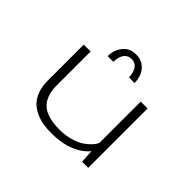

<svg xmlns="http://www.w3.org/2000/svg" viewBox="-148 -909 1146 1146"><g transform="rotate(45 425.0 -335.5)"><path d="M305.5 -553.5Q305.5 -604.5 335.5 -642.8Q365.5 -681 420 -681Q457 -681 483.2 -661.8Q509.5 -642.5 521 -614.2Q532.5 -586 532.5 -553.5H485Q485 -566 482.5 -579.2Q480 -592.5 473.5 -607.8Q467 -623 453 -632.8Q439 -642.5 419 -642.5Q402.5 -642.5 390.2 -635.8Q378 -629 371.2 -619.2Q364.5 -609.5 360.2 -596.5Q356 -583.5 354.8 -573.5Q353.5 -563.5 353.5 -553.5ZM392 10Q354 10 321.2 4.2Q288.5 -1.5 257.2 -16.2Q226 -31 204.2 -53.8Q182.5 -76.5 169.2 -112.5Q156 -148.5 156 -195V-501H214V-214.5Q214 -127 260.2 -83.2Q306.5 -39.5 412.5 -39.5Q460.5 -39.5 502.2 -51.2Q544 -63 570.5 -81Q597 -99 613.8 -117.5Q630.5 -136 637 -152.5V-501H695V0H643.5L638 -84Q604.5 -41 540.8 -15.5Q477 10 392 10Z"/></g></svg>

Font: League Mono Wide UltraLight
Style: Regular
Weight: 200
Width: 8
Designer: Tyler Finck
Foundry: The League of Moveable Type / Tyler Finck
Version: Version 2.210